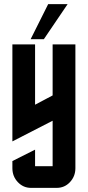

<svg xmlns="http://www.w3.org/2000/svg" viewBox="-20 -910 425 930"><path d="M192.4 -720.2H128.4L213.4 -890.1H307.6ZM40 -694.8H149.9V-402.8L234.9 -447.8V-694.8H345.2V-95.2Q345.2 -55.7 318.4 -27.3Q292.5 0 254.9 0H129.9Q92.8 0 66.4 -27.8Q40 -55.7 40 -95.2V-129.9L149.9 -185.1V-105H234.9V-325.2L40 -225.1Z"/></svg>

Font: Horta
Style: Regular
Weight: 600
Width: 3
Version: Version 0.11